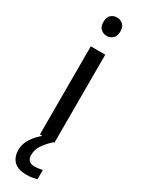

<svg xmlns="http://www.w3.org/2000/svg" viewBox="-249 -765 757 1012"><g transform="rotate(30 129.0 -258.5)"><path d="M130 -737Q150 -737 165.5 -723.5Q181 -710 181 -681Q181 -653 165.5 -639Q150 -625 130 -625Q108 -625 93 -639Q78 -653 78 -681Q78 -710 93 -723.5Q108 -737 130 -737ZM173 -536V0H85V-536ZM99 116Q99 161 144 161Q161 161 172.5 158.5Q184 156 192 155V211Q178 215 164 217.5Q150 220 130 220Q77 220 52 195Q27 170 27 126Q27 97 41.5 70Q56 43 77.5 21Q99 -1 119 -15L167 0Q133 32 116 58.5Q99 85 99 116Z"/></g></svg>

Font: Noto Sans Tamil Supplement
Style: Regular
Weight: 400
Designer: Ek Type
Foundry: Ek Type
Version: Version 2.001; ttfautohint (v1.8.4.7-5d5b)